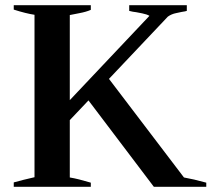

<svg xmlns="http://www.w3.org/2000/svg" viewBox="-20 -720 822 740"><path d="M775 -16V0H573L321 -333L249 -257V-36Q280 -31 330 -16V0H33V-17Q65 -26 113 -37V-663Q80 -668 33 -683V-700H330V-682Q312 -674 284.5 -669Q257 -664 249 -662V-334L556 -659Q546 -665 528 -668.5Q510 -672 505 -673Q493 -674 478 -678V-700H700V-678Q694 -676 680 -674Q677 -673 659 -669.5Q641 -666 627 -656L400 -416L689 -36Q724 -30 775 -16Z"/></svg>

Font: Trirong SemiBold
Style: Regular
Weight: 600
Designer: Katatrad Team
Foundry: CadsonDemak
Version: Version 1.000